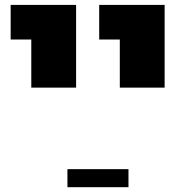

<svg xmlns="http://www.w3.org/2000/svg" viewBox="-20 -611 770 791"><path d="M473.6 -250V-448.2H388.7V-590.8H658.2V-250ZM108.9 -250V-448.2H23.9V-590.8H293.5V-250ZM257.8 160.2V85.9H509.3V160.2Z"/></svg>

Font: Heebo Black
Style: Regular
Weight: 900
Designer: Oded Ezer
Foundry: Ezer Type House
Version: Version 3.100